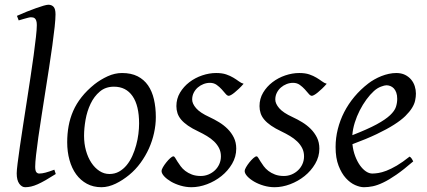

<svg xmlns="http://www.w3.org/2000/svg" viewBox="-20 -762 1784 802"><path d="M212.9 -35.2Q189 -20 170.7 -9.5Q152.3 1 137.5 7.6Q122.6 14.2 109.9 17.1Q97.2 20 85 20Q71.3 20 60.5 5.4Q49.8 -9.3 49.8 -38.1Q49.8 -50.3 53.5 -79.6Q57.1 -108.9 63 -149.4Q68.8 -189.9 76.4 -238.5Q84 -287.1 91.8 -337.9Q99.6 -388.7 107.2 -438.5Q114.7 -488.3 120.6 -531.2Q126.5 -574.2 130.1 -607.2Q133.8 -640.1 133.8 -657.2Q133.8 -668.5 131.6 -675Q129.4 -681.6 126 -684.8Q122.6 -688 117.9 -689Q113.3 -689.9 108.9 -689.9Q105 -689.9 96.4 -687.7Q87.9 -685.5 79.6 -683.1Q69.8 -680.2 58.1 -676.8L50.8 -695.8Q71.3 -705.1 92 -713.4Q112.8 -721.7 130.6 -728Q148.4 -734.4 162.1 -738.3Q175.8 -742.2 182.1 -742.2Q195.8 -742.2 203.9 -733.4Q211.9 -724.6 211.9 -702.1Q211.9 -683.1 208.3 -649.4Q204.6 -615.7 198.7 -572.5Q192.9 -529.3 185.1 -479.7Q177.2 -430.2 169.4 -379.4Q161.6 -328.6 153.8 -279.5Q146 -230.5 140.1 -188.5Q134.3 -146.5 130.6 -114.5Q127 -82.5 127 -65.9Q127 -49.3 131.6 -43.2Q136.2 -37.1 144 -37.1Q155.3 -37.1 170.2 -41Q185.1 -44.9 207 -53.2Z M561 -246.1Q561 -320.8 533.7 -360.4Q506.3 -399.9 456.1 -399.9Q420.9 -399.9 397 -379.6Q373 -359.4 358.4 -328.6Q343.8 -297.9 337.4 -262Q331.1 -226.1 331.1 -194.8Q331.1 -162.1 339.1 -133.1Q347.2 -104 361.6 -82.3Q376 -60.5 395.3 -47.9Q414.6 -35.2 437 -35.2Q459.5 -35.2 477.3 -45.2Q495.1 -55.2 509 -72Q522.9 -88.9 532.7 -110.6Q542.5 -132.3 548.8 -155.8Q555.2 -179.2 558.1 -202.6Q561 -226.1 561 -246.1ZM630.9 -272.9Q630.9 -240.2 623.5 -206.8Q616.2 -173.3 602.1 -141.8Q587.9 -110.4 567.1 -81.8Q546.4 -53.2 519 -30.8Q506.3 -20.5 492.2 -11.2Q478 -2 463.4 5.1Q448.7 12.2 433.6 16.1Q418.5 20 403.8 20Q369.6 20 343 5.6Q316.4 -8.8 298.1 -33.9Q279.8 -59.1 270.3 -93.5Q260.7 -127.9 260.7 -168Q260.7 -203.1 266.6 -235.6Q272.5 -268.1 285.6 -298.3Q298.8 -328.6 320.8 -356.4Q342.8 -384.3 375 -410.2Q399.9 -429.7 429.7 -443.4Q459.5 -457 489.7 -457Q527.8 -457 554.7 -443.4Q581.5 -429.7 598.4 -405.3Q615.2 -380.9 623 -347.2Q630.9 -313.5 630.9 -272.9Z M997.6 -412.1Q987.8 -400.9 978.3 -391.8Q968.8 -382.8 960.4 -376Q952.1 -369.1 945.6 -365.5Q939 -361.8 935.5 -361.8Q929.2 -361.8 922.1 -370.4Q915 -378.9 906 -388.9Q897 -398.9 885 -407.5Q873 -416 856.9 -416Q843.3 -416 830.1 -410.9Q816.9 -405.8 806.4 -396.7Q795.9 -387.7 789.3 -374.8Q782.7 -361.8 782.7 -346.2Q782.7 -329.1 799.1 -310.1Q815.4 -291 855 -272.9Q875 -263.7 895 -251.5Q915 -239.3 930.9 -223.4Q946.8 -207.5 956.8 -187.3Q966.8 -167 966.8 -141.1Q966.8 -107.4 949.5 -77.9Q932.1 -48.3 905 -26.6Q877.9 -4.9 844.7 7.6Q811.5 20 779.8 20Q756.8 20 734.4 13.4Q711.9 6.8 694.3 -3.4Q676.8 -13.7 665.8 -25.6Q654.8 -37.6 654.8 -47.9Q654.8 -53.2 660.6 -63.5Q666.5 -73.7 674.6 -83.7Q682.6 -93.8 690.9 -101.3Q699.2 -108.9 704.6 -108.9Q708 -108.9 711.7 -102.8Q715.3 -96.7 720.9 -87.6Q726.6 -78.6 734.4 -67.9Q742.2 -57.1 753.9 -48.1Q765.6 -39.1 781.5 -33Q797.4 -26.9 818.8 -26.9Q835.9 -26.9 851.3 -33.4Q866.7 -40 878.2 -51Q889.6 -62 896.2 -76.9Q902.8 -91.8 902.8 -108.9Q902.8 -127.9 895 -143.3Q887.2 -158.7 874.3 -171.1Q861.3 -183.6 844.2 -193.8Q827.1 -204.1 808.6 -212.9Q782.7 -225.1 765.1 -237.3Q747.6 -249.5 736.8 -262.2Q726.1 -274.9 721.4 -289.1Q716.8 -303.2 716.8 -318.8Q716.8 -349.6 731.9 -375Q747.1 -400.4 771 -418.7Q794.9 -437 824.5 -447Q854 -457 882.8 -457Q907.7 -457 924.8 -451.2Q941.9 -445.3 954.8 -437.5Q967.8 -429.7 977.5 -422.4Q987.3 -415 997.6 -412.1Z M1344.7 -412.1Q1335 -400.9 1325.4 -391.8Q1315.9 -382.8 1307.6 -376Q1299.3 -369.1 1292.7 -365.5Q1286.1 -361.8 1282.7 -361.8Q1276.4 -361.8 1269.3 -370.4Q1262.2 -378.9 1253.2 -388.9Q1244.1 -398.9 1232.2 -407.5Q1220.2 -416 1204.1 -416Q1190.4 -416 1177.2 -410.9Q1164.1 -405.8 1153.6 -396.7Q1143.1 -387.7 1136.5 -374.8Q1129.9 -361.8 1129.9 -346.2Q1129.9 -329.1 1146.2 -310.1Q1162.6 -291 1202.1 -272.9Q1222.2 -263.7 1242.2 -251.5Q1262.2 -239.3 1278.1 -223.4Q1293.9 -207.5 1304 -187.3Q1314 -167 1314 -141.1Q1314 -107.4 1296.6 -77.9Q1279.3 -48.3 1252.2 -26.6Q1225.1 -4.9 1191.9 7.6Q1158.7 20 1127 20Q1104 20 1081.5 13.4Q1059.1 6.8 1041.5 -3.4Q1023.9 -13.7 1012.9 -25.6Q1002 -37.6 1002 -47.9Q1002 -53.2 1007.8 -63.5Q1013.7 -73.7 1021.7 -83.7Q1029.8 -93.8 1038.1 -101.3Q1046.4 -108.9 1051.8 -108.9Q1055.2 -108.9 1058.8 -102.8Q1062.5 -96.7 1068.1 -87.6Q1073.7 -78.6 1081.5 -67.9Q1089.4 -57.1 1101.1 -48.1Q1112.8 -39.1 1128.7 -33Q1144.5 -26.9 1166 -26.9Q1183.1 -26.9 1198.5 -33.4Q1213.9 -40 1225.3 -51Q1236.8 -62 1243.4 -76.9Q1250 -91.8 1250 -108.9Q1250 -127.9 1242.2 -143.3Q1234.4 -158.7 1221.4 -171.1Q1208.5 -183.6 1191.4 -193.8Q1174.3 -204.1 1155.8 -212.9Q1129.9 -225.1 1112.3 -237.3Q1094.7 -249.5 1084 -262.2Q1073.2 -274.9 1068.6 -289.1Q1064 -303.2 1064 -318.8Q1064 -349.6 1079.1 -375Q1094.2 -400.4 1118.2 -418.7Q1142.1 -437 1171.6 -447Q1201.2 -457 1230 -457Q1254.9 -457 1272 -451.2Q1289.1 -445.3 1302 -437.5Q1314.9 -429.7 1324.7 -422.4Q1334.5 -415 1344.7 -412.1Z M1542 -381.8Q1525.9 -367.2 1510.5 -346.2Q1495.1 -325.2 1482.7 -300.8Q1470.2 -276.4 1461.9 -249.8Q1453.6 -223.1 1451.7 -197.3Q1515.6 -222.2 1553 -242.4Q1590.3 -262.7 1609.4 -280.8Q1628.4 -298.8 1633.8 -315.4Q1639.2 -332 1639.2 -349.1Q1639.2 -364.3 1635.3 -375.2Q1631.3 -386.2 1625 -392.8Q1618.7 -399.4 1610.6 -402.6Q1602.5 -405.8 1594.2 -405.8Q1586.4 -405.8 1571.3 -400.1Q1556.2 -394.5 1542 -381.8ZM1717.3 -371.1Q1717.3 -357.4 1714.1 -342.3Q1710.9 -327.1 1700.9 -311Q1690.9 -294.9 1673.1 -277.3Q1655.3 -259.8 1625.7 -241Q1596.2 -222.2 1553.7 -201.9Q1511.2 -181.6 1452.1 -159.7Q1455.1 -132.3 1463.6 -109.9Q1472.2 -87.4 1483.6 -71.3Q1495.1 -55.2 1508.5 -46.1Q1522 -37.1 1535.2 -37.1Q1545.4 -37.1 1560.1 -39.3Q1574.7 -41.5 1594 -48.8Q1613.3 -56.2 1637.5 -70.3Q1661.6 -84.5 1690.9 -107.9Q1696.3 -105 1700.4 -98.4Q1704.6 -91.8 1706.1 -87.9Q1666 -53.2 1635.3 -32Q1604.5 -10.7 1580.3 0.7Q1556.2 12.2 1536.9 16.1Q1517.6 20 1500 20Q1483.9 20 1463.4 11Q1442.9 2 1424.8 -17.8Q1406.7 -37.6 1394.3 -69.6Q1381.8 -101.6 1381.8 -147.9Q1381.8 -186 1391.1 -222.9Q1400.4 -259.8 1417.7 -293.7Q1435.1 -327.6 1460.4 -357.9Q1485.8 -388.2 1518.1 -413.1Q1529.3 -421.9 1543.5 -429.9Q1557.6 -438 1573 -444.1Q1588.4 -450.2 1604.2 -453.6Q1620.1 -457 1635.3 -457Q1656.2 -457 1671.6 -449.5Q1687 -441.9 1697.3 -429.7Q1707.5 -417.5 1712.4 -402.1Q1717.3 -386.7 1717.3 -371.1Z"/></svg>

Font: Gentium Plus Eur
Style: Italic
Weight: 400
Italic angle: -8°
Designer: J. Victor Gaultney, Annie Olsen, Iska Routamaa, Becca Hirsbrunner
Foundry: SIL International
Version: Version 5.000